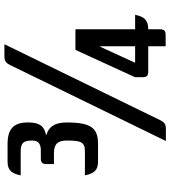

<svg xmlns="http://www.w3.org/2000/svg" viewBox="28 -782 754 849"><g transform="rotate(-90 404.5 -357.0)"><path d="M581 -714C560 -714 551 -708 541 -687L206 0H259C280 0 289 -6 299 -27L634 -714ZM609 -400 488 -136V-105C488 -84 494 -78 515 -78H625V-1H673C694 -1 700 -7 700 -28V-78C743 -78 756 -98 764 -136H700V-400ZM552 -136 623 -291H625V-136ZM131 -553C110 -553 104 -547 104 -526V-495H151C192 -495 208 -479 208 -438C208 -377 202 -358 161 -358H54C62 -320 75 -300 114 -300H193C262 -300 288 -329 288 -438C288 -490 270 -518 233 -528V-530C272 -538 288 -558 288 -610C288 -671 262 -700 193 -700H114C75 -700 62 -680 54 -642H161C202 -642 208 -624 208 -590C208 -564 193 -554 168 -553Z"/></g></svg>

Font: Rationale One
Style: Regular
Weight: 400
Designer: Cyreal (www.cyreal.org)
Foundry: Cyreal (www.cyreal.org)
Version: Version 1.001